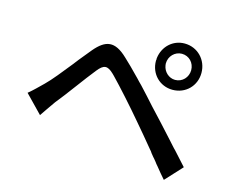

<svg xmlns="http://www.w3.org/2000/svg" viewBox="-99 -872 1199 994"><g transform="rotate(15 500.0 -375.0)"><path d="M898 -605C898 -675 845 -730 775 -730C712 -730 663 -683 655 -621L654 -607V-605C654 -535 707 -482 775 -482C845 -482 898 -535 898 -605ZM707 -605C707 -644 738 -675 775 -675C814 -675 843 -644 843 -605C843 -567 814 -535 775 -535C741 -535 713 -562 708 -595L707 -604V-605ZM936 -110C915 -133 892 -158 869 -184L862 -191C858 -195 855 -199 851 -203L834 -222C785 -276 736 -330 696 -372C671 -400 643 -431 613 -463L606 -470L598 -478C594 -483 589 -488 584 -493L577 -500C549 -529 521 -557 496 -580C424 -649 376 -638 320 -572C303 -552 285 -529 266 -506L256 -493C255 -491 254 -490 252 -488L246 -480C202 -425 159 -371 129 -342C101 -315 83 -296 55 -273L147 -178C163 -201 184 -233 205 -262C249 -315 324 -421 368 -475C399 -514 419 -517 455 -482C456 -481 458 -479 459 -478L464 -473C507 -429 586 -341 639 -278C670 -242 706 -199 743 -154L750 -146C752 -143 754 -140 756 -137L769 -121C775 -115 780 -108 786 -101L792 -93C793 -92 794 -91 795 -89L802 -81C819 -60 836 -39 853 -20L936 -110ZM654 -607 655 -616V-610ZM654 -606V-607V-606Z"/></g></svg>

Font: Glow Sans SC Normal Medium
Style: Regular
Weight: 600
Designer: Ryoko NISHIZUKA (kana, bopomofo & ideographs); Paul D. Hunt (Latin, Greek & Cyrillic); Sandoll Communications, Soo-young
Version: Version 0.93